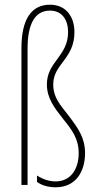

<svg xmlns="http://www.w3.org/2000/svg" viewBox="-20 -785 415 815"><path d="M296 -649C296 -713 261 -765 192 -765C110 -765 71 -698 71 -581V0H97V-578C97 -676 124 -740 192 -740C244 -740 269 -700 269 -649C269 -546 179 -523 179 -427C179 -368 211 -327 248 -280C285 -234 314 -197 314 -135C314 -67 280 -15 216 -15C190 -15 163 -23 137 -40V-13C158 3 188 10 216 10C303 10 341 -58 341 -135C341 -198 314 -238 272 -293C237 -339 206 -369 206 -427C206 -514 296 -534 296 -649Z"/></svg>

Font: Noto Sans Malayalam ExtraCondensed Thin
Style: Regular
Weight: 100
Width: 2
Designer: Jelle Bosma - Monotype Design Team
Foundry: Monotype Imaging Inc.
Version: Version 2.104